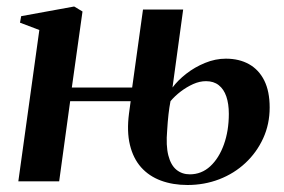

<svg xmlns="http://www.w3.org/2000/svg" viewBox="-20 -544 852 576"><path d="M542.5 11Q498.5 11 462.8 -2.2Q427 -15.5 403.2 -42.2Q379.5 -69 369.8 -109.2Q360 -149.5 367 -203.5L372 -240.5H190.5L157.5 0H35L98 -454L40 -476L43.5 -495.5L202.5 -524.5L227.5 -509.5L195.5 -281.5H376.5L409 -515.5H529.5L497.5 -281.5Q513.5 -303 538.8 -322.8Q564 -342.5 595 -355.2Q626 -368 657.5 -368Q697.5 -368 727 -351.5Q756.5 -335 772.8 -302.5Q789 -270 789 -221.5Q789 -171.5 769.5 -129Q750 -86.5 716.2 -55Q682.5 -23.5 637.8 -6.2Q593 11 542.5 11ZM549.5 -21Q584.5 -21 610.8 -45.2Q637 -69.5 651.8 -110.8Q666.5 -152 666.5 -202.5Q666.5 -232.5 659 -254.5Q651.5 -276.5 636.2 -288.5Q621 -300.5 598 -300.5Q579 -300.5 559.5 -291.8Q540 -283 522.2 -269.5Q504.5 -256 491.5 -240.5Q488 -223 485.5 -201Q483 -179 481.5 -153Q477.5 -107 485 -77.8Q492.5 -48.5 509.2 -34.8Q526 -21 549.5 -21Z"/></svg>

Font: Merriweather 120pt SemiBold
Style: Italic
Weight: 600
Italic angle: -7.8°
Version: Version 2.101